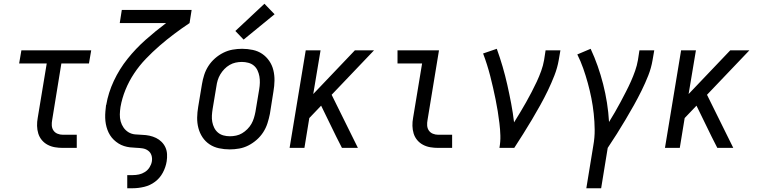

<svg xmlns="http://www.w3.org/2000/svg" viewBox="-20 -788 4040 1023"><path d="M315 0Q293 0 272.5 -3.5Q252 -7 234 -16.5Q216 -26 203 -41.5Q190 -57 184 -76.5Q178 -96 177.5 -117.5Q177 -139 181 -160L229 -450H82L94 -520H466L454 -450H307L258 -149Q255 -134 256 -119Q257 -104 265 -92.5Q273 -81 286.5 -75.5Q300 -70 315 -70H389V0Z M658 215V145H687Q704 145 720.5 141.5Q737 138 752 128.5Q767 119 776.5 104Q786 89 789 73Q792 55 787 39.5Q782 24 769 14.5Q756 5 739.5 2.5Q723 0 706 -0.5Q689 -1 672.5 -3Q656 -5 640.5 -10Q625 -15 611.5 -23.5Q598 -32 586.5 -43Q575 -54 566.5 -67.5Q558 -81 552.5 -96Q547 -111 544 -127Q541 -143 540.5 -160Q540 -177 541.5 -194Q543 -211 545 -228Q545 -228 545.5 -228.5Q546 -229 546 -229Q557 -294 586.5 -357Q616 -420 659.5 -474.5Q703 -529 756 -576Q809 -623 865 -665H618L629 -735H1001L990 -665Q948 -637 908 -607Q868 -577 830 -544Q792 -511 757 -474.5Q722 -438 694.5 -396.5Q667 -355 648.5 -309.5Q630 -264 622 -218Q619 -198 618.5 -178.5Q618 -159 623 -141Q628 -123 638.5 -108Q649 -93 664.5 -83.5Q680 -74 699.5 -72Q719 -70 738.5 -69.5Q758 -69 776.5 -65Q795 -61 811.5 -53Q828 -45 841 -32Q854 -19 861.5 -2.5Q869 14 870 33.5Q871 53 868 72Q863 103 847.5 132Q832 161 806 180.5Q780 200 748.5 207.5Q717 215 687 215Z M1204 8Q1175 8 1147 2Q1119 -4 1096.5 -19Q1074 -34 1059 -56.5Q1044 -79 1037 -106Q1030 -133 1030.5 -161.5Q1031 -190 1036 -219L1056 -339Q1060 -364 1068 -389Q1076 -414 1090.5 -436.5Q1105 -459 1125.5 -477Q1146 -495 1170 -507Q1194 -519 1219.5 -523.5Q1245 -528 1270 -528Q1299 -528 1327 -522Q1355 -516 1377 -501Q1399 -486 1414.5 -463.5Q1430 -441 1436.5 -414Q1443 -387 1442.5 -358.5Q1442 -330 1437 -301L1418 -181Q1413 -156 1405 -131Q1397 -106 1382.5 -83.5Q1368 -61 1347.5 -43Q1327 -25 1303.5 -13Q1280 -1 1254.5 3.5Q1229 8 1204 8ZM1205 -62Q1221 -62 1238 -65.5Q1255 -69 1270 -78Q1285 -87 1298 -100Q1311 -113 1319.5 -128Q1328 -143 1333 -159.5Q1338 -176 1341 -192L1361 -312Q1364 -330 1364.5 -347.5Q1365 -365 1362 -381.5Q1359 -398 1352 -413Q1345 -428 1332.5 -438.5Q1320 -449 1303 -453.5Q1286 -458 1269 -458Q1252 -458 1235.5 -454.5Q1219 -451 1203.5 -442Q1188 -433 1175.5 -420Q1163 -407 1154 -392Q1145 -377 1140 -360.5Q1135 -344 1133 -328L1113 -208Q1110 -190 1109 -172.5Q1108 -155 1111 -138.5Q1114 -122 1121.5 -107Q1129 -92 1141.5 -81.5Q1154 -71 1170.5 -66.5Q1187 -62 1205 -62ZM1278 -577 1234 -623 1389 -768 1443 -712Z M1523 0 1609 -520H1688L1649 -287L1871 -520H1973L1747 -283L1887 0H1802L1772 -59L1691 -225L1628 -159L1602 0Z M2315 0Q2293 0 2272.5 -3.5Q2252 -7 2234 -16.5Q2216 -26 2203 -41.5Q2190 -57 2184 -76.5Q2178 -96 2177.5 -117.5Q2177 -139 2181 -160L2229 -450H2098V-520H2319L2258 -149Q2255 -134 2256 -119Q2257 -104 2265 -92.5Q2273 -81 2286.5 -75.5Q2300 -70 2315 -70H2389V0Z M2641 0Q2647 -33 2646 -66Q2645 -99 2641 -131.5Q2637 -164 2632 -195.5Q2627 -227 2620.5 -258.5Q2614 -290 2607 -321Q2600 -352 2592 -383Q2584 -414 2574.5 -444Q2565 -474 2554 -503L2627 -528Q2644 -481 2658 -433Q2672 -385 2683 -336Q2694 -287 2703.5 -237Q2713 -187 2719 -136Q2735 -162 2751.5 -189Q2768 -216 2783 -243Q2798 -270 2812.5 -297.5Q2827 -325 2840 -353Q2853 -381 2863.5 -410Q2874 -439 2879 -468L2887 -520H2966L2957 -468Q2950 -427 2934 -386Q2918 -345 2899 -305.5Q2880 -266 2858.5 -227.5Q2837 -189 2814.5 -151Q2792 -113 2768 -75Q2744 -37 2720 0Z M3104 215 3141 -11Q3149 -55 3148.5 -97.5Q3148 -140 3143.5 -182Q3139 -224 3131 -264.5Q3123 -305 3112 -345Q3101 -385 3087.5 -423.5Q3074 -462 3056 -498L3127 -528Q3148 -483 3164.5 -436Q3181 -389 3193.5 -340Q3206 -291 3214 -240.5Q3222 -190 3225 -138Q3241 -164 3256.5 -190.5Q3272 -217 3286.5 -244.5Q3301 -272 3315 -299Q3329 -326 3341.5 -354Q3354 -382 3364 -410.5Q3374 -439 3379 -468L3387 -520H3466L3457 -468Q3450 -426 3434 -385.5Q3418 -345 3398.5 -305.5Q3379 -266 3357.5 -227.5Q3336 -189 3313 -150.5Q3290 -112 3266.5 -74.5Q3243 -37 3218 0L3183 215Z M3523 0 3609 -520H3688L3649 -287L3871 -520H3973L3747 -283L3887 0H3802L3772 -59L3691 -225L3628 -159L3602 0Z"/></svg>

Font: Iosevka SS04
Style: Italic
Weight: 400
Italic angle: -9°
Monospace: yes
Designer: Belleve Invis
Foundry: Belleve Invis
Version: Version 19.0.0; ttfautohint (v1.8.4)